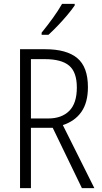

<svg xmlns="http://www.w3.org/2000/svg" viewBox="-20 -967 523 987"><path d="M212 -714Q322 -714 377 -668.5Q432 -623 432 -519Q432 -440 398.5 -392Q365 -344 303 -324L465 0H401L251 -310H139V0H83V-714ZM210 -663H139V-358H228Q297 -358 336 -397Q375 -436 375 -517Q375 -596 335.5 -629.5Q296 -663 210 -663ZM364 -939Q349 -917 325.5 -889Q302 -861 276 -834Q250 -807 229 -788H194V-799Q224 -836 251.5 -874Q279 -912 299 -947H364Z"/></svg>

Font: Noto Sans Gujarati UI Condensed Light
Style: Regular
Weight: 300
Width: 3
Designer: Jelle Bosma - Monotype Design Team, Universal Thirst
Foundry: Monotype Imaging Inc.
Version: Version 2.106; ttfautohint (v1.8.4.7-5d5b)